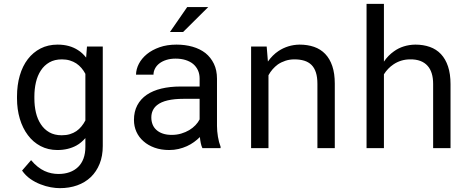

<svg xmlns="http://www.w3.org/2000/svg" viewBox="-20 -770 2440 998"><path d="M68.4 -268.6V-258.3Q68.4 -201.7 83 -152.6Q97.7 -103.5 125 -67.4Q151.9 -31.2 190.9 -10.7Q230 9.8 278.3 9.8Q307.1 9.8 332 3.7Q356.9 -2.4 377.4 -13.7Q390.6 -21 402.1 -30.8Q413.6 -40.5 423.8 -52.2V-6.8Q423.8 27.3 414.1 53.7Q404.3 80.1 386.2 97.7Q367.7 115.7 341.8 125Q315.9 134.3 283.7 134.3Q265.6 134.3 247.6 130.6Q229.5 127 211.4 118.7Q193.4 110.4 175.8 96.4Q158.2 82.5 141.6 62.5L94.7 116.7Q112.8 142.6 137.9 160.2Q163.1 177.7 190.4 188Q217.3 198.7 243.7 203.4Q270 208 290.5 208Q340.3 208 381.3 193.4Q422.4 178.7 452.1 150.4Q481.4 122.1 497.8 81.5Q514.2 41 514.2 -11.2V-528.3H432.1L427.7 -470.7Q418.5 -482.4 408 -492.2Q397.5 -502 385.7 -509.3Q364.3 -523.4 337.6 -530.8Q311 -538.1 279.3 -538.1Q230 -538.1 190.9 -518.1Q151.9 -498 124.5 -462.4Q97.2 -426.8 82.8 -377.2Q68.4 -327.6 68.4 -268.6ZM158.7 -258.3V-268.6Q158.7 -307.1 166.7 -342Q174.8 -377 192.4 -403.8Q209.5 -430.2 236.6 -445.8Q263.7 -461.4 301.8 -461.4Q324.2 -461.4 342.8 -455.8Q361.3 -450.2 376.5 -440.4Q391.6 -430.2 403.3 -416.5Q415 -402.8 423.8 -386.2V-144Q415 -127 403.3 -112.8Q391.6 -98.6 377 -88.4Q361.8 -78.1 343 -72.5Q324.2 -66.9 300.8 -66.9Q263.2 -66.9 236.3 -82.3Q209.5 -97.7 192.4 -124Q174.8 -150.4 166.7 -185.1Q158.7 -219.7 158.7 -258.3Z M1032.2 0H1126.5V-7.8Q1117.7 -29.8 1112.8 -59.3Q1107.9 -88.9 1107.9 -115.2V-360.8Q1107.9 -405.3 1091.8 -438.5Q1075.7 -471.7 1047.9 -494.1Q1019.5 -516.1 981 -527.1Q942.4 -538.1 897.5 -538.1Q848.1 -538.1 809.3 -524.4Q770.5 -510.7 743.7 -488.8Q716.3 -466.3 701.9 -438.5Q687.5 -410.6 687 -381.8H777.8Q777.8 -398.4 785.9 -413.8Q793.9 -429.2 808.6 -440.4Q823.2 -451.7 844.5 -458.5Q865.7 -465.3 892.6 -465.3Q921.4 -465.3 944.6 -458Q967.8 -450.7 983.9 -437.5Q1000 -423.8 1008.8 -404.8Q1017.6 -385.7 1017.6 -361.8V-320.3H918.9Q863.8 -320.3 819.1 -309.6Q774.4 -298.8 742.7 -277.3Q710.9 -255.4 693.6 -222.7Q676.3 -189.9 676.3 -146.5Q676.3 -113.3 689.2 -84.7Q702.1 -56.2 726.1 -35.6Q749.5 -14.6 783.4 -2.4Q817.4 9.8 859.4 9.8Q885.3 9.8 908.2 4.4Q931.2 -1 951.7 -10.3Q971.7 -19.5 988.5 -31.7Q1005.4 -43.9 1019 -57.6Q1020.5 -41 1023.7 -25.6Q1026.9 -10.3 1032.2 0ZM872.6 -68.8Q846.2 -68.8 826.2 -75.7Q806.2 -82.5 793 -94.7Q779.8 -106.4 773.2 -123Q766.6 -139.6 766.6 -159.2Q766.6 -179.7 774.2 -195.8Q781.7 -211.9 796.4 -223.6Q816.9 -240.2 851.8 -248.3Q886.7 -256.3 933.6 -256.3H1017.6V-149.4Q1009.8 -133.8 996.1 -119.4Q982.4 -105 963.9 -93.8Q944.8 -82.5 921.9 -75.7Q898.9 -68.8 872.6 -68.8ZM953.1 -733.4 863.3 -603.5H931.6L1062.5 -733.4Z M1285.2 0H1375.5V-378.9Q1384.8 -396 1397.2 -410.2Q1409.7 -424.3 1424.3 -435.1Q1442.4 -447.3 1463.9 -454.3Q1485.4 -461.4 1510.3 -461.4Q1539.1 -461.4 1561.3 -454.6Q1583.5 -447.8 1599.1 -432.6Q1614.3 -417.5 1622.1 -393.1Q1629.9 -368.7 1629.9 -333.5V0H1720.2V-335.4Q1720.2 -388.2 1707.3 -426.5Q1694.3 -464.8 1670.4 -489.7Q1646.5 -514.6 1612.5 -526.4Q1578.6 -538.1 1537.1 -538.1Q1506.3 -537.6 1478.8 -529.1Q1451.2 -520.5 1427.7 -504.9Q1412.1 -494.6 1398.2 -480.7Q1384.3 -466.8 1372.6 -450.2L1366.2 -528.3H1285.2Z M1975.6 -449.7V-750H1885.3V0H1975.6V-383.8Q1985.4 -399.4 1997.8 -412.4Q2010.3 -425.3 2024.9 -435.1Q2043.5 -447.8 2065.4 -454.6Q2087.4 -461.4 2111.8 -461.4Q2141.6 -461.9 2164.6 -453.4Q2187.5 -444.8 2202.6 -427.7Q2216.8 -412.1 2224.1 -388.4Q2231.4 -364.7 2231.4 -333.5V0H2321.8V-332.5Q2321.8 -385.7 2308.8 -424.6Q2295.9 -463.4 2272 -488.8Q2248 -514.2 2214.1 -526.1Q2180.2 -538.1 2138.7 -538.1Q2106.9 -537.6 2078.9 -528.8Q2050.8 -520 2027.3 -502.9Q2012.7 -492.7 1999.5 -479.2Q1986.3 -465.8 1975.6 -449.7Z"/></svg>

Font: RobotoMono Nerd Font
Style: Regular
Weight: 400
Monospace: yes
Designer: Google
Version: Version 3.000;Nerd Fonts 3.2.1